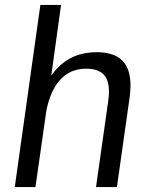

<svg xmlns="http://www.w3.org/2000/svg" viewBox="-20 -760 603 780"><path d="M420 -352Q429 -419 407 -450Q385 -481 330 -481Q262 -481 220 -431Q178 -381 164 -285L118 -217L127 -278Q146 -410 209 -479Q272 -548 373 -548Q454 -548 487 -502Q520 -456 506 -360L455 0H370ZM144 -740H228L176 -364L124 0H40Z"/></svg>

Font: Pathway Extreme SemiCondensed
Style: Italic
Weight: 400
Width: 4
Italic angle: -8°
Version: Version 1.001;gftools[0.9.26]